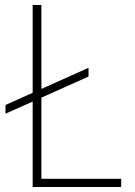

<svg xmlns="http://www.w3.org/2000/svg" viewBox="-20 -750 540 770"><path d="M2 -294V-329L335 -478V-443ZM111 0V-730H146V-33H466V0Z"/></svg>

Font: M PLUS 1 Code ExtraLight
Style: Regular
Weight: 250
Designer: Coji Morishita
Foundry: UNDERFOREST DESIGN
Version: Version 1.002